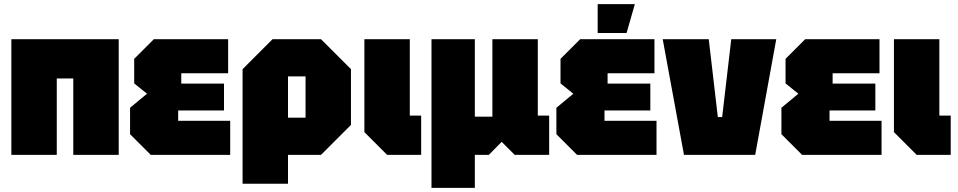

<svg xmlns="http://www.w3.org/2000/svg" viewBox="-20 -750 4640 930"><path d="M35 0V-560H555V0H335V-370H255V0Z M710 0 610 -100V-228L692 -296L630 -346V-465L725 -560H1085V-395H858V-345H1065V-215H843V-165H1095V0Z M1155 140V-415L1300 -560H1535L1680 -415V-145L1535 0H1375V140ZM1460 -380H1375V-180H1460Z M1745 -560H1965V-190H2020V0H1855L1745 -110Z M2070 160V-560H2280V-185H2365V-560H2585V-190H2640V0H2473L2410 -63L2348 0H2280V160Z M2775 0 2675 -100V-228L2757 -296L2695 -346V-465L2790 -560H3150V-395H2923V-345H3130V-215H2908V-165H3160V0ZM2875 -590V-730H3055L3015 -590Z M3293 0 3190 -560H3413L3457 -183H3478L3522 -560H3740L3638 0Z M3865 0 3765 -100V-228L3847 -296L3785 -346V-465L3880 -560H4240V-395H4013V-345H4220V-215H3998V-165H4250V0Z M4310 -560H4530V-190H4585V0H4420L4310 -110Z"/></svg>

Font: Tektur SemiCondensed Black
Style: Regular
Weight: 900
Width: 4
Designer: Adam Jagosz
Foundry: Adam Jagosz
Version: Version 1.005;gftools[0.9.30]